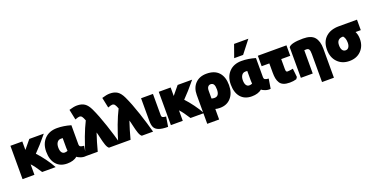

<svg xmlns="http://www.w3.org/2000/svg" viewBox="-27 -1916 6187 3172"><g transform="rotate(-20 3066.5 -329.5)"><path d="M249 30H40V-556H249V-407Q313 -481 372 -556H627Q493 -392 390 -289Q450 -226 514.5 -138Q579 -50 622 30H385Q302 -101 249 -154Z M1003 -14Q936 41 825 41Q700 41 631 -39Q562 -119 562 -263Q562 -400 642.5 -484Q723 -568 862 -568Q977 -568 1103 -531V-198Q1103 -166 1120 -155Q1137 -144 1185 -140L1157 30Q1111 36 1063.5 19Q1016 2 1003 -14ZM895 -213V-380Q888 -381 863 -381Q821 -381 797 -348Q773 -315 773 -259Q773 -203 792.5 -173.5Q812 -144 846 -144Q874 -144 898 -155Q895 -180 895 -213Z M1453 -276Q1404 -131 1362 30H1146Q1245 -309 1354 -525Q1334 -577 1318 -598Q1302 -619 1275 -619Q1264 -619 1248 -615Q1238 -612 1198 -598L1160 -780Q1242 -806 1300 -806Q1380 -806 1431.5 -771.5Q1483 -737 1523 -652Q1586 -518 1651 -322.5Q1716 -127 1758 30H1560Q1533 11 1514 -44.5Q1495 -100 1478.5 -175.5Q1462 -251 1453 -276Z M2030 -276Q1981 -131 1939 30H1723Q1822 -309 1931 -525Q1911 -577 1895 -598Q1879 -619 1852 -619Q1841 -619 1825 -615Q1815 -612 1775 -598L1737 -780Q1819 -806 1877 -806Q1957 -806 2008.5 -771.5Q2060 -737 2100 -652Q2163 -518 2228 -322.5Q2293 -127 2335 30H2137Q2110 11 2091 -44.5Q2072 -100 2055.5 -175.5Q2039 -251 2030 -276Z M2623 -131 2595 41Q2491 41 2434.5 19.5Q2378 -2 2357.5 -43.5Q2337 -85 2337 -161V-556H2546V-177Q2546 -155 2561.5 -144.5Q2577 -134 2623 -131Z M2857 30H2648V-556H2857V-407Q2921 -481 2980 -556H3235Q3101 -392 2998 -289Q3058 -226 3122.5 -138Q3187 -50 3230 30H2993Q2910 -101 2857 -154Z M3509 40Q3462 40 3429 30V215H3220V-293Q3220 -418 3292.5 -493Q3365 -568 3490 -568Q3631 -568 3704 -488Q3777 -408 3777 -263Q3777 -126 3705 -43Q3633 40 3509 40ZM3429 -289V-154Q3451 -146 3481 -146Q3565 -146 3565 -264Q3565 -325 3548 -353Q3531 -381 3495 -381Q3466 -381 3447.5 -358.5Q3429 -336 3429 -289Z M4248 -14Q4181 41 4070 41Q3945 41 3876 -39Q3807 -119 3807 -263Q3807 -400 3887.5 -484Q3968 -568 4107 -568Q4222 -568 4348 -531V-198Q4348 -166 4365 -155Q4382 -144 4430 -140L4402 30Q4356 36 4308.5 19Q4261 2 4248 -14ZM4140 -213V-380Q4133 -381 4108 -381Q4066 -381 4042 -348Q4018 -315 4018 -259Q4018 -203 4037.5 -173.5Q4057 -144 4091 -144Q4119 -144 4143 -155Q4140 -180 4140 -213ZM4166 -652H4009L4088 -874H4339Z M4876 -6 4854 26Q4800 42 4736 42Q4672 42 4629 24.5Q4586 7 4564 -28.5Q4542 -64 4533.5 -107Q4525 -150 4525 -212V-372H4390V-556H4893V-372H4734V-200Q4734 -168 4740.5 -156Q4747 -144 4765 -144Q4794 -144 4860 -157Q4863 -132 4868.5 -81.5Q4874 -31 4876 -6Z M4933 30V-508Q4975 -568 5187 -568Q5330 -568 5388.5 -498Q5447 -428 5447 -297V215H5238V-279Q5238 -335 5225 -358Q5212 -381 5178 -381Q5155 -381 5142 -379V30Z M6070 -241Q6070 -116 5992 -36Q5914 44 5786 44Q5657 44 5577 -39Q5497 -122 5497 -259Q5497 -400 5582.5 -478Q5668 -556 5813 -556H6133V-372H6041Q6070 -314 6070 -241ZM5860 -250Q5860 -331 5822 -372H5813Q5765 -372 5737 -344.5Q5709 -317 5709 -259Q5709 -204 5729 -174Q5749 -144 5786 -144Q5821 -144 5840.5 -173.5Q5860 -203 5860 -250Z"/></g></svg>

Font: Repo
Style: ExtraBlack
Weight: 1000
Designer: Stefan Peev
Foundry: Context Ltd
Version: Version 001.000